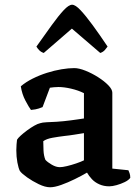

<svg xmlns="http://www.w3.org/2000/svg" viewBox="-20 -788 589 812"><path d="M192 4Q171 4 144 -9Q117 -22 94.5 -38Q72 -54 64 -65Q58 -77 53.5 -101Q49 -125 49 -153Q49 -166 50 -177Q51 -188 52 -197Q56 -204 67.5 -214.5Q79 -225 94.5 -236.5Q110 -248 125 -256.5Q140 -265 150 -267Q158 -270 177 -271Q196 -272 219 -273Q234 -274 249 -275.5Q264 -277 279 -279Q294 -281 308 -283Q322 -285 335 -287V-394Q311 -406 281 -413Q251 -420 227 -420Q218 -420 207.5 -419Q197 -418 191 -417L160 -335Q155 -333 143.5 -329Q132 -325 111 -323Q102 -335 87.5 -362.5Q73 -390 68 -423Q89 -441 118 -455.5Q147 -470 178.5 -480Q210 -490 240 -495Q270 -500 294 -500Q314 -500 341.5 -489Q369 -478 395 -461.5Q421 -445 438 -427.5Q455 -410 455 -396V-75L523 -68Q525 -64 528 -55.5Q531 -47 531 -36Q524 -26 507.5 -18Q491 -10 473 -5Q455 0 442 0Q419 0 400 -8.5Q381 -17 368.5 -30.5Q356 -44 348 -58Q326 -45 296.5 -30.5Q267 -16 239 -6Q211 4 192 4ZM233 -81Q244 -81 263 -85.5Q282 -90 302.5 -97Q323 -104 335 -110V-225Q316 -222 294.5 -218.5Q273 -215 253 -213Q228 -210 202.5 -205.5Q177 -201 163 -191Q163 -175 164 -152Q165 -129 172 -112Q181 -102 199 -91.5Q217 -81 233 -81ZM165 -564Q153 -568 145.5 -576Q138 -584 134 -591Q170 -642 199 -682Q228 -722 249.5 -745Q271 -768 285 -768Q299 -768 321 -744.5Q343 -721 372 -681.5Q401 -642 435 -591Q431 -585 423.5 -576.5Q416 -568 404 -564L284 -667Z"/></svg>

Font: Texturina Medium 12pt SemiBold
Style: Regular
Weight: 600
Version: Version 1.002